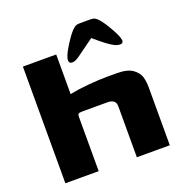

<svg xmlns="http://www.w3.org/2000/svg" viewBox="-134 -881 964 1002"><g transform="rotate(-20 347.5 -379.5)"><path d="M60 -648H245V-428Q289 -437 348 -442.5Q407 -448 458 -448H508Q568 -448 597 -426.5Q626 -405 633 -378.5Q640 -352 640 -320V0H457V-282Q457 -303 445.5 -312.5Q434 -322 409 -322H275Q256 -322 250.5 -318.5Q245 -315 245 -300V0H60ZM372 -738Q384 -750 392.5 -754.5Q401 -759 416 -759H476Q491 -759 500 -754Q509 -749 519 -738Q538 -717 566 -667.5Q594 -618 594 -598Q594 -583 577 -583Q557 -583 534 -598Q509 -612 446 -666L352 -598Q328 -580 310 -580Q292 -580 292 -598Q292 -620 322 -668.5Q352 -717 372 -738Z"/></g></svg>

Font: Gold Bold
Style: Regular
Weight: 400
Designer: jaiki
Version: Version 1.000